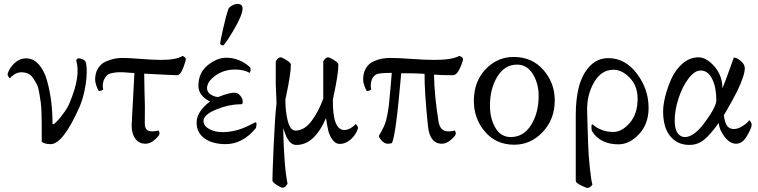

<svg xmlns="http://www.w3.org/2000/svg" viewBox="-20 -712 3769 955"><path d="M241.2 -95.7Q244.1 -93.8 245.1 -93.8Q249 -93.8 264.2 -109.4Q279.3 -125 298.8 -152.3Q318.4 -179.7 328.1 -205.1Q381.8 -334 359.4 -410.2Q358.4 -413.1 362.3 -417.5Q366.2 -421.9 369.1 -421.9Q382.8 -421.9 394.5 -415.5Q406.2 -409.2 408.2 -396.5Q416 -354.5 405.8 -290Q395.5 -225.6 375 -178.7Q293 4.9 232.4 4.9Q201.2 4.9 187.5 -6.8Q187.5 -16.6 187.5 -36.1Q187.5 -74.2 187.5 -93.8Q187.5 -113.3 186.5 -148.4Q185.5 -183.6 182.6 -203.1Q179.7 -222.7 175.3 -250Q170.9 -277.3 163.1 -292.5Q155.3 -307.6 145 -323.2Q134.8 -338.9 119.6 -345.7Q104.5 -352.5 85.9 -352.5Q69.3 -352.5 53.2 -342.8Q37.1 -333 30.3 -323.2Q26.4 -323.2 20.5 -333Q17.6 -338.9 17.6 -343.8Q27.3 -376 53.2 -398.9Q79.1 -421.9 108.4 -421.9Q145.5 -421.9 172.4 -392.1Q199.2 -362.3 213.4 -313Q227.5 -263.7 234.4 -209.5Q241.2 -155.3 241.2 -95.7Z M697.3 -345.7Q697.3 -310.5 698.7 -260.3Q700.2 -210 700.7 -184.6Q701.2 -159.2 700.2 -98.6Q699.2 -58.6 735.4 -58.6Q759.8 -58.6 766.6 -63.5Q773.4 -58.6 773.4 -46.9Q773.4 -38.1 750.5 -17.6Q727.5 2.9 704.1 2.9Q670.9 2.9 652.8 -22.5Q634.8 -47.9 634.8 -86.9Q634.8 -96.7 637.2 -138.7Q639.6 -180.7 643.1 -244.1Q646.5 -307.6 648.4 -348.6Q639.6 -348.6 619.6 -350.6Q599.6 -352.5 593.8 -352.5Q573.2 -352.5 565.9 -352.5Q558.6 -352.5 540 -349.1Q521.5 -345.7 513.7 -338.9Q505.9 -332 498.5 -317.9Q491.2 -303.7 491.2 -283.2Q491.2 -276.4 493.2 -268.6Q493.2 -264.6 484.9 -261.7Q476.6 -258.8 471.7 -258.8Q465.8 -266.6 459.5 -285.2Q453.1 -303.7 453.1 -315.4Q453.1 -349.6 468.3 -373Q483.4 -396.5 507.8 -406.7Q532.2 -417 551.3 -420.4Q570.3 -423.8 588.9 -423.8Q624 -423.8 681.6 -418.9Q739.3 -414.1 782.2 -414.1Q856.4 -414.1 887.7 -433.6Q899.4 -430.7 904.3 -419.9Q904.3 -407.2 890.6 -372.6Q877 -337.9 860.4 -337.9Q841.8 -337.9 697.3 -345.7Z M1161.1 -692.4Q1186.5 -692.4 1186.5 -669.9Q1186.5 -637.7 1143.1 -564Q1099.6 -490.2 1089.8 -486.3H1086.9Q1084 -486.3 1079.6 -489.3Q1075.2 -492.2 1075.2 -495.1Q1075.2 -504.9 1089.4 -567.9Q1103.5 -630.9 1116.2 -668Q1119.1 -675.8 1133.8 -684.1Q1148.4 -692.4 1161.1 -692.4ZM992.2 -110.4Q992.2 -85.9 1020.5 -70.3Q1048.8 -54.7 1087.9 -54.7Q1112.3 -54.7 1137.2 -59.6Q1162.1 -64.5 1181.2 -71.8Q1200.2 -79.1 1215.3 -86.4Q1230.5 -93.8 1239.7 -98.6Q1249 -103.5 1250 -103.5Q1255.9 -103.5 1255.9 -96.7Q1255.9 -84 1252.9 -75.2Q1187.5 4.9 1102.5 4.9Q1037.1 4.9 997.6 -23.4Q958 -51.8 958 -101.6Q958 -157.2 1024.4 -207Q966.8 -236.3 966.8 -285.2Q966.8 -349.6 1012.7 -387.2Q1058.6 -424.8 1105.5 -424.8Q1170.9 -424.8 1223.6 -377.9Q1226.6 -373 1226.6 -367.2Q1226.6 -354.5 1221.7 -349.6Q1192.4 -366.2 1150.4 -366.2Q1092.8 -366.2 1051.3 -335.9Q1009.8 -305.7 1009.8 -273.4Q1009.8 -252.9 1029.3 -241.2Q1048.8 -229.5 1065.4 -229.5Q1120.1 -251 1144.5 -251Q1152.3 -251 1164.1 -247.1Q1187.5 -227.5 1187.5 -207Q1187.5 -193.4 1179.7 -193.4Q1119.1 -193.4 1055.7 -167.5Q992.2 -141.6 992.2 -110.4Z M1455.1 8.8Q1448.2 8.8 1442.4 7.3Q1436.5 5.9 1431.2 2Q1425.8 -2 1422.4 -4.9Q1418.9 -7.8 1414.6 -15.1Q1410.2 -22.5 1407.7 -25.9Q1405.3 -29.3 1401.9 -38.6Q1398.4 -47.9 1397.5 -50.3Q1396.5 -52.7 1392.6 -63Q1388.7 -73.2 1388.7 -74.2Q1388.7 -73.2 1390.1 -22.5Q1391.6 28.3 1396 89.8Q1400.4 151.4 1410.2 202.1Q1398.4 221.7 1386.7 221.7Q1377.9 221.7 1356.4 208Q1335 194.3 1335 185.5Q1335 154.3 1341.3 9.8Q1347.7 -134.8 1355.5 -199.2Q1355.5 -210.9 1353.5 -245.6Q1351.6 -280.3 1351.6 -291V-407.2Q1363.3 -426.8 1375 -426.8Q1383.8 -426.8 1405.3 -413.1Q1426.8 -399.4 1426.8 -390.6Q1426.8 -345.7 1404.3 -240.2L1399.4 -217.8Q1399.4 -153.3 1412.1 -107.9Q1424.8 -62.5 1449.2 -62.5Q1494.1 -62.5 1529.8 -110.4Q1565.4 -158.2 1587.9 -221.7V-291V-407.2Q1599.6 -426.8 1611.3 -426.8Q1620.1 -426.8 1641.6 -413.1Q1663.1 -399.4 1663.1 -390.6Q1663.1 -345.7 1640.6 -240.2L1635.7 -217.8Q1633.8 -65.4 1692.4 -65.4Q1709 -65.4 1725.1 -75.2Q1741.2 -85 1748 -94.7Q1752 -94.7 1757.8 -85Q1760.7 -79.1 1760.7 -74.2Q1751 -42 1725.1 -19Q1699.2 3.9 1669.9 3.9Q1648.4 3.9 1633.3 -17.6Q1618.2 -39.1 1612.8 -62.5Q1607.4 -85.9 1601.6 -125Q1543.9 8.8 1455.1 8.8Z M1975.6 -347.7Q1948.2 -28.3 1928.7 0Q1918.9 2.9 1908.2 2.9Q1892.6 2.9 1878.4 -12.7Q1864.3 -28.3 1864.3 -36.1Q1879.9 -61.5 1890.1 -84.5Q1900.4 -107.4 1906.2 -139.2Q1912.1 -170.9 1914.6 -191.4Q1917 -211.9 1921.4 -264.2Q1925.8 -316.4 1928.7 -349.6Q1870.1 -349.6 1853.5 -342.8Q1824.2 -329.1 1824.2 -283.2Q1824.2 -276.4 1826.2 -268.6Q1826.2 -264.6 1817.9 -261.7Q1809.6 -258.8 1804.7 -258.8Q1798.8 -266.6 1792.5 -285.2Q1786.1 -303.7 1786.1 -315.4Q1786.1 -349.6 1800.3 -373Q1814.5 -396.5 1837.9 -406.7Q1861.3 -417 1880.9 -420.4Q1900.4 -423.8 1920.9 -423.8Q1961.9 -423.8 2027.3 -418.9Q2092.8 -414.1 2142.6 -414.1Q2227.5 -414.1 2263.7 -433.6Q2278.3 -430.7 2283.2 -419.9Q2283.2 -407.2 2267.6 -372.6Q2252 -337.9 2232.4 -337.9Q2174.8 -337.9 2138.7 -340.8Q2140.6 -234.4 2161.1 -108.4Q2168.9 -58.6 2209 -58.6Q2233.4 -58.6 2240.2 -63.5Q2247.1 -58.6 2247.1 -46.9Q2247.1 -38.1 2224.1 -17.6Q2201.2 2.9 2177.7 2.9Q2117.2 2.9 2108.4 -86.9Q2090.8 -260.7 2091.8 -344.7Q2061.5 -347.7 1975.6 -347.7Z M2659.2 -234.4Q2659.2 -296.9 2630.4 -343.8Q2601.6 -390.6 2551.8 -390.6Q2490.2 -390.6 2453.6 -330.6Q2417 -270.5 2417 -186.5Q2417 -123 2443.8 -76.7Q2470.7 -30.3 2520.5 -30.3Q2584 -30.3 2621.6 -90.3Q2659.2 -150.4 2659.2 -234.4ZM2535.2 -428.7Q2626 -428.7 2682.6 -364.3Q2739.3 -299.8 2739.3 -212.9Q2739.3 -119.1 2679.7 -55.7Q2620.1 7.8 2538.1 7.8Q2447.3 7.8 2392.1 -57.1Q2336.9 -122.1 2336.9 -210Q2336.9 -305.7 2395 -367.2Q2453.1 -428.7 2535.2 -428.7Z M3206.1 -175.8Q3206.1 -95.7 3158.7 -44.9Q3111.3 5.9 3055.7 5.9Q2965.8 5.9 2923.8 -60.5Q2921.9 -67.4 2921.9 -83Q2921.9 -93.8 2926.8 -93.8Q2927.7 -93.8 2939.5 -84Q2951.2 -74.2 2975.6 -64.9Q3000 -55.7 3031.2 -55.7Q3073.2 -55.7 3112.3 -100.6Q3151.4 -145.5 3151.4 -220.7Q3151.4 -285.2 3112.3 -325.2Q3073.2 -365.2 3032.2 -365.2Q2970.7 -365.2 2934.6 -302.2Q2898.4 -239.3 2900.4 -160.2Q2900.4 -141.6 2902.3 -86.9Q2904.3 -32.2 2905.3 0Q2906.2 50.8 2913.6 120.6Q2920.9 190.4 2926.8 206.1Q2915 222.7 2902.3 222.7Q2895.5 222.7 2869.6 210Q2843.8 197.3 2843.8 187.5V-137.7Q2843.8 -278.3 2888.7 -350.6Q2933.6 -422.9 3004.9 -422.9Q3089.8 -422.9 3147.9 -345.7Q3206.1 -268.6 3206.1 -175.8Z M3580.1 -138.7Q3585.9 -98.6 3597.7 -84.5Q3609.4 -70.3 3629.9 -70.3Q3652.3 -70.3 3676.8 -86.9Q3701.2 -103.5 3706.1 -114.3Q3710.9 -112.3 3714.8 -104.5Q3718.8 -96.7 3718.8 -91.8Q3718.8 -76.2 3695.8 -36.6Q3672.9 2.9 3641.6 2.9Q3611.3 2.9 3585 -30.3Q3558.6 -63.5 3554.7 -100.6Q3515.6 -44.9 3483.4 -18.1Q3451.2 8.8 3409.2 8.8Q3349.6 8.8 3314 -34.2Q3278.3 -77.1 3278.3 -159.2Q3278.3 -188.5 3288.6 -231Q3298.8 -273.4 3318.8 -318.8Q3338.9 -364.3 3374.5 -395.5Q3410.2 -426.8 3454.1 -426.8Q3494.1 -426.8 3533.7 -381.3Q3573.2 -335.9 3573.2 -272.5Q3585 -300.8 3596.2 -332Q3607.4 -363.3 3617.2 -390.1Q3627 -417 3629.9 -425.8Q3644.5 -425.8 3664.6 -408.7Q3684.6 -391.6 3684.6 -373Q3684.6 -337.9 3647.5 -259.8Q3636.7 -238.3 3620.1 -208Q3603.5 -177.7 3591.8 -158.2ZM3464.8 -361.3Q3434.6 -361.3 3403.8 -320.3Q3373 -279.3 3354.5 -221.2Q3335.9 -163.1 3335.9 -112.3Q3335.9 -70.3 3350.1 -50.3Q3364.3 -30.3 3386.7 -30.3Q3432.6 -30.3 3487.8 -106Q3543 -181.6 3543 -213.9Q3543 -276.4 3522.5 -318.8Q3502 -361.3 3464.8 -361.3Z"/></svg>

Font: Crimson Text
Style: Roman
Weight: 400
Version: Version 0.13